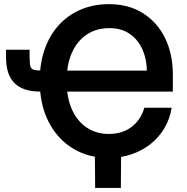

<svg xmlns="http://www.w3.org/2000/svg" viewBox="-20 -758 912 934"><path d="M507.3 10.3Q411.6 10.3 336.2 -34.9Q260.7 -80.1 217 -164.3Q173.3 -248.5 173.3 -364.7Q173.3 -450.7 197.8 -519.3Q222.2 -587.9 266.8 -636.7Q311.5 -685.5 373.5 -711.7Q435.5 -737.8 510.7 -737.8Q606 -737.8 675.5 -693.8Q745.1 -649.9 783 -572.8Q820.8 -495.6 820.8 -395.5V-312.5H266.1V-414.6H725.1L694.8 -405.3Q694.8 -465.8 674.1 -514.6Q653.3 -563.5 612.5 -592.3Q571.8 -621.1 511.2 -621.1Q449.7 -621.1 403.1 -590.6Q356.4 -560.1 330.3 -502.7Q304.2 -445.3 304.2 -363.8Q304.2 -281.7 330.6 -224.1Q356.9 -166.5 403.3 -136.5Q449.7 -106.4 508.8 -106.4Q542.5 -106.4 570.6 -115.2Q598.6 -124 620.6 -140.9Q642.6 -157.7 658.2 -181.2Q673.8 -204.6 682.1 -233.9H814.9Q806.6 -180.2 780.3 -135.3Q753.9 -90.3 713.1 -57.9Q672.4 -25.4 620.1 -7.6Q567.9 10.3 507.3 10.3ZM9.3 -516.1H124V-482.4Q124 -450.7 127.7 -436.5Q131.3 -422.4 144 -418.7Q156.7 -415 184.1 -415H210.9V-312.5H175.8Q91.8 -312.5 50.5 -353.8Q9.3 -395 9.3 -479ZM442.9 156.2 441.4 -31.2H569.3L567.9 156.2Z"/></svg>

Font: Inter 17pt SemiBold
Style: Regular
Weight: 600
Version: Version 4.001;git-66647c0bb